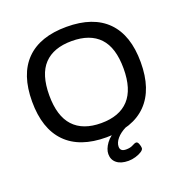

<svg xmlns="http://www.w3.org/2000/svg" viewBox="-154 -843 1113 1166"><g transform="rotate(-20 402.0 -260.0)"><path d="M402 7Q230 7 140.5 -84.5Q51 -176 51 -351Q51 -526 140.5 -616.5Q230 -707 402 -707Q574 -707 663.5 -616.5Q753 -526 753 -351Q753 -176 663.5 -84.5Q574 7 402 7ZM402 -85Q520 -85 581 -151Q642 -217 642 -351Q642 -486 581 -550.5Q520 -615 402 -615Q284 -615 223 -550.5Q162 -486 162 -351Q162 -217 223 -151Q284 -85 402 -85ZM479 187Q431 187 404 165.5Q377 144 377 107Q377 75 403 39Q429 3 477 -17L532 -10Q494 9 472.5 34.5Q451 60 451 86Q451 117 489 117Q516 117 533 107.5Q550 98 559 98Q569 98 575 114Q581 130 581 141Q581 152 565 162.5Q549 173 525.5 180Q502 187 479 187Z"/></g></svg>

Font: Asap Semi Expanded Medium
Style: Regular
Weight: 500
Width: 6
Designer: Pablo Cosgaya
Foundry: Omnibus-Type
Version: Version 3.001; ttfautohint (v1.8.4.7-5d5b)